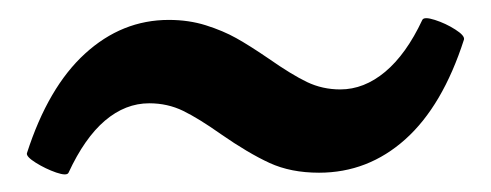

<svg xmlns="http://www.w3.org/2000/svg" viewBox="-20 -374 552 216"><path d="M10.3 -201.7Q34.2 -275.9 75.7 -313.7Q117.2 -351.6 169.9 -351.6Q192.4 -351.6 211.7 -345.5Q231 -339.4 245.8 -331.1Q260.7 -322.8 282.2 -308.1Q308.1 -290 325.4 -281.7Q342.8 -273.4 362.8 -273.4Q389.6 -273.4 413.3 -293.2Q437 -313 455.1 -351.6Q457 -355.5 469.2 -351.6Q481.4 -347.7 492.2 -340.8Q502.9 -334 502 -329.6Q478 -254.9 436 -217.3Q394 -179.7 338.9 -179.7Q307.1 -179.7 283.2 -190.7Q259.3 -201.7 228.5 -223.1Q203.6 -240.7 186 -249.3Q168.5 -257.8 147.9 -257.8Q121.1 -257.8 98.1 -238.3Q75.2 -218.8 57.1 -179.7Q55.2 -175.8 43.2 -179.9Q31.2 -184.1 20.3 -190.9Q9.3 -197.8 10.3 -201.7Z"/></svg>

Font: Junicode Two Beta VF
Style: Regular
Weight: 400
Designer: Peter S. Baker
Foundry: Briery Creek Software
Version: Version 1.031 beta; ttfautohint (v1.8.1.43-b0c9)